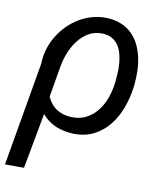

<svg xmlns="http://www.w3.org/2000/svg" viewBox="-91 -607 761 879"><g transform="rotate(10 289.5 -167.5)"><path d="M510.3 -247.1Q504.4 -199.2 487.5 -152.6Q470.7 -106 442.1 -69.3Q413.6 -32.7 372.3 -10.7Q331.1 11.2 276.4 10.3Q233.4 9.3 194.6 -6.1Q155.8 -21.5 127.9 -55.2L80.1 203.1H-8.3L75.2 -281.2V-282.7Q76.2 -316.9 85.9 -349.1Q95.7 -381.3 113.3 -410.2Q130.9 -439 154.5 -462.9Q178.2 -486.8 206.8 -503.9Q235.4 -521 267.3 -530Q299.3 -539.1 333 -538.1Q371.6 -537.1 401.1 -524.9Q430.7 -512.7 451.7 -492.4Q472.7 -472.2 486.1 -445.3Q499.5 -418.5 506.3 -387.7Q513.2 -356.9 514.2 -323.7Q515.1 -290.5 511.7 -257.8ZM423.8 -257.3Q425.8 -276.4 427 -299.1Q428.2 -321.8 426.3 -344.5Q424.3 -367.2 418.5 -388.7Q412.6 -410.2 401.4 -426.5Q390.1 -442.9 372.1 -453.1Q354 -463.4 327.6 -464.4Q291 -465.3 262.9 -448.7Q234.9 -432.1 214.6 -405.3Q194.3 -378.4 181.6 -345.7Q168.9 -313 163.6 -281.7L139.2 -138.2Q155.3 -101.6 184.8 -82.8Q214.4 -64 254.4 -63Q293.5 -62 323 -77.9Q352.5 -93.8 373 -119.9Q393.6 -146 405.8 -179.4Q418 -212.9 422.4 -247.1Z"/></g></svg>

Font: Roboto Mono
Style: Italic
Weight: 400
Designer: Google
Version: Version 2.000985; 2015; ttfautohint (v1.3)